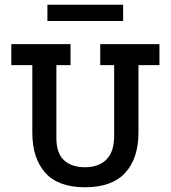

<svg xmlns="http://www.w3.org/2000/svg" viewBox="-20 -776 724 814"><path d="M567 -214Q567 -105 511 -43.5Q455 18 340 18Q227 18 172 -43.5Q117 -105 117 -214V-500H28V-589H279V-500H219V-191Q219 -126 251.5 -96.5Q284 -67 340 -67Q398 -67 431 -99.5Q464 -132 464 -201V-500H405V-589H656V-500H567ZM181 -756H502V-687H181Z"/></svg>

Font: Podkova SemiBold
Style: Regular
Weight: 600
Designer: Ilya Yudin
Foundry: Cyreal (www.cyreal.org)
Version: Version 2.103